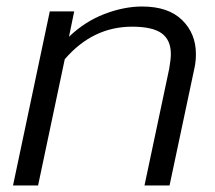

<svg xmlns="http://www.w3.org/2000/svg" viewBox="-20 -570 661 590"><path d="M133 -535H208L192 -457Q241 -504 301 -527Q361 -550 417 -550Q497 -550 539.5 -508.5Q582 -467 582 -404Q582 -382 578 -363L501 0H424L500 -359Q505 -387 505 -404Q505 -447 477 -467.5Q449 -488 386 -488Q265 -488 179 -388L97 0H20Z"/></svg>

Font: Prompt Light
Style: Italic
Weight: 300
Italic angle: -12°
Designer: Katatrad Team
Foundry: CadsonDemak
Version: Version 1.000